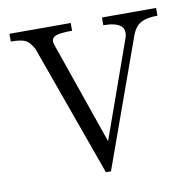

<svg xmlns="http://www.w3.org/2000/svg" viewBox="-62 -541 625 621"><g transform="rotate(-10 250.0 -230.5)"><path d="M7.8 -477.5V-452.1Q40 -452.1 54.7 -445.3Q69.3 -438.5 82 -415L237.3 17.6H253.9L406.2 -406.2Q417 -432.6 436.5 -442.4Q455.1 -452.1 489.3 -452.1V-477.5H311.5V-452.1Q351.6 -452.1 368.2 -438.5Q382.8 -425.8 376 -401.4L261.7 -80.1L144.5 -417Q136.7 -438.5 155.3 -446.3Q169.9 -452.1 209 -452.1V-477.5Z"/></g></svg>

Font: BatangChe
Style: Regular
Weight: 400
Monospace: yes
Version: Version 2.21